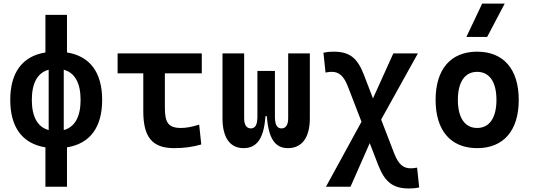

<svg xmlns="http://www.w3.org/2000/svg" viewBox="-20 -815 2970 1069"><path d="M232.9 224.6H353V5.4C481 -15.1 548.8 -106 548.8 -258.8C548.8 -411.6 481 -502.4 353 -522.9V-732.4H232.9V-522.9C105 -502.4 37.1 -411.6 37.1 -258.8C37.1 -106 105 -15.1 232.9 5.4ZM251 -90.8C189.5 -107.4 157.2 -164.6 157.2 -258.8C157.2 -353 189.5 -410.2 251 -426.8ZM335 -426.8C396.5 -410.2 428.7 -353 428.7 -258.8C428.7 -164.6 396.5 -107.4 335 -90.8Z M949.2 9.8C1002 9.8 1050.3 3.9 1100.6 -10.7L1088.9 -121.1C1049.3 -108.4 1015.1 -102.5 988.3 -102.5C912.1 -102.5 897.9 -137.7 897.9 -219.7V-406.7H1103.5V-517.6H634.8V-406.7H777.8V-195.3C777.8 -51.8 827.6 9.8 949.2 9.8Z M1583 9.8C1662.1 9.8 1705.1 -50.3 1705.1 -156.2V-517.6H1584.5V-156.2C1584.5 -120.6 1571.8 -100.1 1547.9 -100.1C1523.4 -100.1 1510.7 -118.2 1510.7 -166L1508.8 -168H1510.7V-419.9H1413.1V-168H1415L1413.1 -166C1413.1 -118.2 1400.4 -100.1 1376.5 -100.1C1352.1 -100.1 1339.4 -120.6 1339.4 -156.2V-517.6H1218.8V-156.2C1218.8 -50.3 1259.8 9.8 1335.9 9.8C1410.2 9.8 1449.2 -43.5 1458 -168H1465.8C1474.6 -43.5 1511.7 9.8 1583 9.8Z M2257.3 234.4C2276.9 234.4 2295.4 232.9 2314 228.5L2302.2 118.2C2289.6 121.1 2276.4 122.1 2267.1 122.1C2225.1 122.1 2198.7 100.6 2174.8 39.1L2102.1 -149.4L2306.6 -517.6H2169.9L2056.6 -267.1L2005.4 -400.4C1969.2 -493.7 1925.3 -527.3 1837.4 -527.3C1815.9 -527.3 1800.8 -525.9 1780.8 -521.5L1792.5 -411.1C1807.1 -414.1 1816.9 -415 1827.6 -415C1867.7 -415 1894 -392.6 1917.5 -332L1992.7 -137.2L1794.9 224.6H1931.6L2038.6 -18.1L2085 102.1C2122.6 199.2 2168 234.4 2257.3 234.4Z M2636.7 9.8C2783.7 9.8 2868.2 -87.9 2868.2 -258.8C2868.2 -429.7 2783.7 -527.3 2636.7 -527.3C2489.7 -527.3 2405.3 -429.7 2405.3 -258.8C2405.3 -87.9 2489.7 9.8 2636.7 9.8ZM2636.7 -102.5C2568.4 -102.5 2529.3 -159.2 2529.3 -258.8C2529.3 -358.9 2568.4 -415 2636.7 -415C2705.1 -415 2744.1 -358.9 2744.1 -258.8C2744.1 -159.2 2705.1 -102.5 2636.7 -102.5ZM2576.7 -609.4H2692.4L2790 -794.9H2664.6Z"/></svg>

Font: Cascadia Code PL SemiBold
Style: Regular
Weight: 600
Monospace: yes
Designer: Aaron Bell
Foundry: Saja Typeworks
Version: Version 2404.023